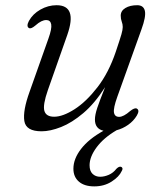

<svg xmlns="http://www.w3.org/2000/svg" viewBox="-20 -482 607 718"><path d="M491.5 -76Q503.5 -69.5 491.5 -49.5Q479.5 -29.5 459.2 -15.2Q439 -1 416 5Q367.5 33.5 341.2 69Q315 104.5 315 136Q315 157.5 326.2 168.2Q337.5 179 354.5 179Q370 179 386.8 171.8Q403.5 164.5 415 149.5Q424.5 140 431.5 141.5Q435.5 142 437.5 146.2Q439.5 150.5 435 158Q425.5 179 397.5 197Q369.5 215 332.5 215Q295.5 215 275 197.2Q254.5 179.5 254.5 149Q254.5 112 283.2 74.8Q312 37.5 367 7Q335 -0.5 335 -35Q335 -52.5 343.8 -78.8Q352.5 -105 373 -156Q334 -95 291.5 -59Q249 -23 208.5 -7Q168 9 135.5 9Q77 9 71 -29.5Q65 -68 90.5 -138.5L161 -337.5Q174.5 -375 171.5 -391Q168.5 -407 153 -407Q144 -407 134.2 -402.2Q124.5 -397.5 111.5 -386Q96 -373 88.5 -377Q77.5 -383 88 -403.5Q102.5 -430 131.2 -446.2Q160 -462.5 191.5 -462.5Q270.5 -462.5 231.5 -351L159 -145Q139.5 -89 146 -67.2Q152.5 -45.5 182.5 -45.5Q215 -45.5 258.8 -73.5Q302.5 -101.5 344.5 -155.8Q386.5 -210 413 -288.5Q429 -336 434 -353.5Q439 -371 439 -381Q439 -391.5 435.2 -401.2Q431.5 -411 431.5 -423.5Q431.5 -441.5 448.8 -452Q466 -462.5 493 -462.5Q517 -462.5 521.8 -441.2Q526.5 -420 509 -372L418.5 -119.5Q403.5 -77.5 406.2 -61.2Q409 -45 425.5 -45Q442 -45 467 -67Q483.5 -80 491.5 -76Z"/></svg>

Font: Fraunces 9pt S050 Light
Style: Italic
Weight: 300
Italic angle: -16°
Version: Version 1.000; ttfautohint (v1.8.3)